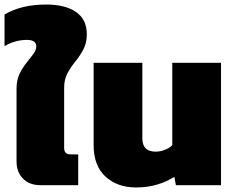

<svg xmlns="http://www.w3.org/2000/svg" viewBox="-50 -817 1035 847"><path d="M129 0Q80 0 51.5 -29Q23 -58 23 -104V-426Q23 -463 36 -490.5Q49 -518 66.5 -539.5Q84 -561 97 -578.5Q110 -596 110 -613Q110 -641 68 -641Q42 -641 16 -633.5Q-10 -626 -30 -613V-753Q44 -797 154 -797Q238 -797 285.5 -764Q333 -731 333 -666Q333 -628 318 -599.5Q303 -571 283 -546.5Q263 -522 248 -494.5Q233 -467 233 -431V-164Q233 -136 261 -136H295V0Z M550 10Q468 10 415.5 -38Q363 -86 363 -177V-540H578V-206Q578 -148 637 -148Q657 -148 678.5 -156.5Q700 -165 710 -177V-540H925V0H726L719 -37Q689 -17 645.5 -3.5Q602 10 550 10Z"/></svg>

Font: Kanit ExtraBold
Style: Regular
Weight: 800
Designer: Katatrad Team
Foundry: CadsonDemak
Version: Version 2.000; ttfautohint (v1.8.3)